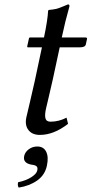

<svg xmlns="http://www.w3.org/2000/svg" viewBox="-20 -598 412 865"><path d="M147.9 62Q176.3 62 188 85.4Q199.7 108.9 191.4 147.9Q182.6 190.4 147.7 215.1Q112.8 239.7 64.5 247.1Q58.1 239.3 61.5 223.1Q98.1 215.3 121.6 200Q145 184.6 147.9 169.9Q150.9 156.2 144.3 150.9Q137.7 145.5 122.6 144Q82 136.7 88.9 105Q92.8 86.9 109.6 74.5Q126.5 62 147.9 62ZM178.2 -429.2Q194.8 -508.3 196.8 -549.8L199.7 -553.2Q218.3 -554.7 231.2 -557.6Q244.1 -560.5 263.7 -568.8Q283.2 -577.1 286.1 -578.1Q294.9 -578.1 292.5 -567.9Q273.9 -503.4 258.3 -429.2H365.2Q369.1 -429.2 370.8 -427.5Q372.6 -425.8 372.1 -422.9L366.7 -397.9Q363.8 -384.8 339.8 -384.8H249L218.3 -242.2Q210.9 -208.5 200.7 -165.8Q190.4 -123 188 -111.8Q180.7 -81.1 184.6 -65.4Q188.5 -49.8 207.5 -49.8Q245.1 -49.8 279.8 -67.9L286.6 -40Q222.2 9.8 159.7 9.8Q125 9.8 108.2 -12Q91.3 -33.7 98.6 -68.8Q101.1 -80.1 115 -138.7Q128.9 -197.3 136.2 -231L168.9 -384.8H106Q102.1 -384.8 102.5 -389.2L110.4 -424.8Q111.3 -428.7 114.3 -429.2Z"/></svg>

Font: Linux Biolinum
Style: Italic
Weight: 400
Italic angle: -12°
Designer: Philipp H. Poll
Foundry: Philipp H. Poll
Version: Version 1.1.3 ; ttfautohint (v0.9)